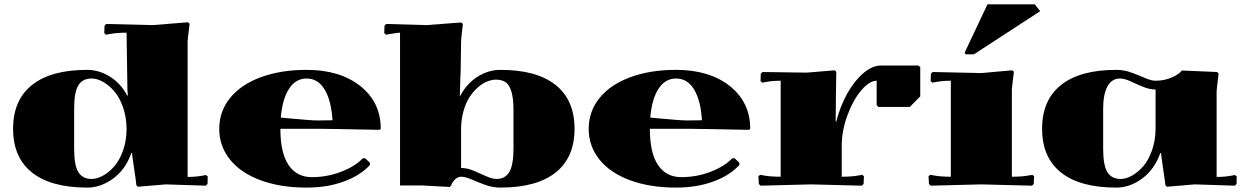

<svg xmlns="http://www.w3.org/2000/svg" viewBox="-20 -850 5716 880"><path d="M560.1 -259.8Q559.6 -313.5 543.7 -358.6Q527.8 -403.8 503.7 -431.6Q479.5 -459.5 452.4 -474.9Q425.3 -490.2 399.9 -490.2Q358.9 -490.2 339.4 -459.5Q319.8 -428.7 319.8 -350.1V-169.9Q319.8 -91.3 339.4 -60.5Q358.9 -29.8 399.9 -29.8Q425.3 -29.8 452.6 -45.2Q480 -60.5 504.2 -88.1Q528.3 -115.7 544.2 -160.9Q560.1 -206.1 560.1 -259.8ZM560.1 -700.2Q515.6 -700.2 481.9 -693.8L465.8 -690.9L458 -698.2L459 -731.9L466.8 -740.2L680.2 -734.9L841.8 -748L849.1 -741.2Q839.8 -667 839.8 -660.2V-39.1Q877 -39.1 908.2 -44.9L923.8 -47.9L932.1 -41L931.2 -6.8L922.9 1L740.2 -4.9L611.8 5.9L605 -1Q605 -8.3 595 -75.7Q585 -143.1 585 -148.9H582Q556.2 -74.2 499.3 -32.2Q442.4 9.8 379.9 9.8Q213.9 9.8 127 -59.1Q40 -127.9 40 -259.8Q40 -391.6 127 -460.7Q213.9 -529.8 379.9 -529.8Q433.6 -529.8 483.4 -499Q533.2 -468.3 563 -412.1H565.9L564 -439.9Z M1503.9 -298.8Q1498.5 -388.7 1468 -439.5Q1437.5 -490.2 1385.7 -490.2Q1335 -490.2 1304.4 -442.6Q1273.9 -395 1267.1 -311Q1272.9 -310.5 1314.9 -306.6Q1356.9 -302.7 1388.7 -300.3Q1420.4 -297.9 1435.1 -297.9Q1470.7 -297.9 1503.9 -298.8ZM1719.7 -254.9Q1475.1 -259.8 1435.1 -259.8H1265.1Q1265.1 -149.4 1302.5 -93.8Q1339.8 -38.1 1409.2 -38.1Q1481 -38.1 1545.4 -63.5Q1609.9 -88.9 1642.1 -124L1652.8 -125L1674.8 -105L1675.8 -94.2Q1631.8 -45.9 1556.2 -18.1Q1480.5 9.8 1384.8 9.8Q1265.6 9.8 1174.8 -23.7Q1084 -57.1 1034.4 -118.4Q984.9 -179.7 984.9 -259.8Q984.9 -339.8 1034.9 -401.4Q1085 -462.9 1176 -496.3Q1267.1 -529.8 1384.8 -529.8Q1538.1 -529.8 1631.6 -455.6Q1725.1 -381.3 1725.1 -259.8Z M1813.5 0V-700.2Q1800.8 -700.2 1765.6 -693.8L1749.5 -690.9L1741.2 -698.2L1742.2 -731.9L1750.5 -740.2L1933.6 -734.9L2094.2 -747.1L2101.6 -740.2Q2093.3 -673.8 2093.3 -660.2L2091.3 -521Q2090.3 -514.2 2087.4 -407.2Q2118.2 -466.3 2168.2 -498Q2218.3 -529.8 2273.4 -529.8Q2439.5 -529.8 2526.4 -460.7Q2613.3 -391.6 2613.3 -259.8Q2613.3 -127.9 2526.4 -59.1Q2439.5 9.8 2273.4 9.8Q2238.3 9.8 2203.9 -2.7Q2169.4 -15.1 2141.4 -27.6Q2113.3 -40 2093.3 -40Q2076.2 -40 2062.3 -24.2Q2048.3 -8.3 2048.3 0L2041.5 6.8Q1918.5 0 1913.6 0ZM2093.3 -80.1Q2121.1 -80.1 2151.4 -67.4Q2181.6 -54.7 2208.7 -42.2Q2235.8 -29.8 2256.3 -29.8Q2295.4 -29.8 2314.5 -62Q2333.5 -94.2 2333.5 -169.9V-345.2Q2333.5 -398.9 2324 -430.2Q2314.5 -461.4 2297.6 -473.1Q2280.8 -484.9 2253.4 -484.9Q2233.4 -484.9 2211.9 -476.1Q2190.4 -467.3 2169.2 -448.5Q2147.9 -429.7 2131.3 -403.8Q2114.7 -377.9 2104.2 -340.3Q2093.8 -302.7 2093.3 -259.8Z M3197.3 -298.8Q3191.9 -388.7 3161.4 -439.5Q3130.9 -490.2 3079.1 -490.2Q3028.3 -490.2 2997.8 -442.6Q2967.3 -395 2960.4 -311Q2966.3 -310.5 3008.3 -306.6Q3050.3 -302.7 3082 -300.3Q3113.8 -297.9 3128.4 -297.9Q3164.1 -297.9 3197.3 -298.8ZM3413.1 -254.9Q3168.5 -259.8 3128.4 -259.8H2958.5Q2958.5 -149.4 2995.8 -93.8Q3033.2 -38.1 3102.5 -38.1Q3174.3 -38.1 3238.8 -63.5Q3303.2 -88.9 3335.4 -124L3346.2 -125L3368.2 -105L3369.1 -94.2Q3325.2 -45.9 3249.5 -18.1Q3173.8 9.8 3078.1 9.8Q2959 9.8 2868.2 -23.7Q2777.3 -57.1 2727.8 -118.4Q2678.2 -179.7 2678.2 -259.8Q2678.2 -339.8 2728.3 -401.4Q2778.3 -462.9 2869.4 -496.3Q2960.4 -529.8 3078.1 -529.8Q3231.4 -529.8 3325 -455.6Q3418.5 -381.3 3418.5 -259.8Z M3558.1 -480Q3521 -480 3489.7 -474.1L3474.1 -471.2L3465.8 -478L3466.8 -512.2L3475.1 -520L3678.2 -517.1L3806.2 -527.8L3813 -521Q3812.5 -516.1 3811.3 -413.3Q3810.1 -310.5 3810.1 -293H3813Q3830.1 -361.3 3862.5 -419.9Q3895 -478.5 3936.5 -514.2Q3978 -549.8 4018.1 -549.8H4189.9L4197.8 -542V-408.2L4149.9 -359.9H4005.9L3998 -368.2V-480Q3965.8 -480 3928.5 -437Q3891.1 -394 3864.5 -322.8Q3837.9 -251.5 3837.9 -180.2V-40Q3884.8 -40 3916 -45.9L3932.1 -48.8L3939.9 -42L3938 -6.8L3930.2 1L3697.8 -4.9L3465.8 1L3458 -6.8L3456.1 -42L3463.9 -48.8L3480 -45.9Q3511.2 -40 3558.1 -40Z M4443.8 -601.1H4405.8L4400.9 -607.9L4505.9 -830.1H4722.7L4747.6 -798.8ZM4337.9 -480Q4300.8 -480 4269.5 -474.1L4253.9 -471.2L4245.6 -478L4246.6 -512.2L4254.9 -520L4477.5 -515.1L4619.6 -527.8L4627 -521Q4617.7 -446.8 4617.7 -439.9V-40Q4664.6 -40 4695.8 -45.9L4711.9 -48.8L4719.7 -42L4717.8 -6.8L4710 1L4477.5 -4.9L4245.6 1L4237.8 -6.8L4235.8 -42L4243.7 -48.8L4259.8 -45.9Q4291 -40 4337.9 -40Z M5556.2 -39.1Q5593.3 -39.1 5624.5 -44.9L5640.1 -47.9L5648.4 -41L5647.5 -6.8L5639.2 1L5456.5 -4.9L5328.1 5.9L5321.3 -1Q5321.3 -6.8 5311.3 -74.7Q5301.3 -142.6 5301.3 -148.9H5298.3Q5271.5 -73.7 5215.3 -32Q5159.2 9.8 5096.2 9.8Q4930.2 9.8 4843.3 -59.1Q4756.3 -127.9 4756.3 -259.8Q4756.3 -391.6 4843.3 -460.7Q4930.2 -529.8 5096.2 -529.8Q5131.3 -529.8 5165.8 -517.3Q5200.2 -504.9 5228.3 -492.4Q5256.3 -480 5276.4 -480Q5317.9 -480 5352.5 -495.8Q5387.2 -511.7 5396.5 -526.9L5558.1 -520L5565.4 -513.2Q5556.2 -439 5556.2 -432.1ZM5276.4 -439.9Q5248.5 -439.9 5218.3 -452.4Q5188 -464.8 5160.9 -477.5Q5133.8 -490.2 5113.3 -490.2Q5075.7 -490.2 5055.9 -454.1Q5036.1 -418 5036.1 -350.1V-169.9Q5036.1 -91.3 5055.7 -60.5Q5075.2 -29.8 5116.2 -29.8Q5141.6 -29.8 5168.7 -45.2Q5195.8 -60.5 5220 -88.1Q5244.1 -115.7 5260 -160.9Q5275.9 -206.1 5276.4 -259.8Z"/></svg>

Font: Yokawerad
Style: Regular
Weight: 500
Designer: gluk
Foundry: gluk
Version: Version 0.79